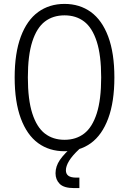

<svg xmlns="http://www.w3.org/2000/svg" viewBox="-20 -762 660 982"><path d="M310 11.5Q232 11.5 175 -30Q118 -71.5 86.5 -156.2Q55 -241 55 -366Q55 -490.5 86.5 -574.8Q118 -659 175.2 -700.5Q232.5 -742 310 -742Q387.5 -742 444.8 -700.5Q502 -659 533.5 -574.8Q565 -490.5 565 -366Q565 -241 533.5 -156.2Q502 -71.5 445 -30Q388 11.5 310 11.5ZM310 -683.5Q251 -683.5 209.5 -651.8Q168 -620 145.2 -549.5Q122.5 -479 122.5 -366Q122.5 -252.5 145.2 -181.8Q168 -111 209.5 -79Q251 -47 310 -47Q369 -47 410.5 -79Q452 -111 474.8 -181.8Q497.5 -252.5 497.5 -366Q497.5 -479 474.8 -549.5Q452 -620 410.5 -651.8Q369 -683.5 310 -683.5ZM317 109Q317 127.5 329.8 137Q342.5 146.5 371.5 146.5H386V200H359Q307 200 285.5 178.5Q264 157 264 124Q264 89 286.2 56.2Q308.5 23.5 357 -18.5L386 0Q349.5 34 333.2 61Q317 88 317 109Z"/></svg>

Font: Monaspace Neon Var
Style: Regular
Weight: 400
Designer: Riley Cran and the Lettermatic Team
Version: Version 1.000 (Monaspace Neon Var)